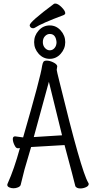

<svg xmlns="http://www.w3.org/2000/svg" viewBox="-20 -1052 540 1080"><path d="M166 -893Q157 -893 152 -898.5Q147 -904 147 -910Q147 -929 283 -1030Q286 -1032 291 -1032Q306 -1032 326.5 -1011.5Q347 -991 347 -978Q347 -972 340 -968Q212 -920 178 -897Q172 -893 166 -893ZM432 8Q412 8 404 -4Q396 -39 343 -236L155 -225Q145 -188 118 -99L96 -11Q93 -3 81 2Q69 7 56 7Q43 7 32 2Q21 -3 21 -12Q21 -16 24 -22Q59 -99 92 -219Q87 -218 81 -218Q72 -218 66 -227.5Q60 -237 56 -248.5Q52 -260 52 -270Q52 -285 65 -285Q90 -281 110 -279Q210 -625 217 -682Q220 -698 224.5 -704.5Q229 -711 243 -711Q259 -711 278 -702Q297 -693 301 -683Q302 -682 302 -679Q302 -675 300.5 -669.5Q299 -664 299 -659Q299 -654 315 -590Q437 -89 476 -25Q479 -21 479 -17Q479 -6 463.5 1Q448 8 432 8ZM260 -721Q223 -721 197.5 -749.5Q172 -778 172 -815Q172 -852 197.5 -880.5Q223 -909 260 -909Q296 -909 321.5 -880.5Q347 -852 347 -815Q347 -778 321.5 -749.5Q296 -721 260 -721ZM170 -281 329 -291Q304 -390 270 -531L255 -592ZM260 -769Q276 -769 287 -782Q298 -795 298 -815Q294 -861 260 -861Q245 -861 233 -848.5Q221 -836 221 -815Q221 -795 233 -782Q245 -769 260 -769Z"/></svg>

Font: Moon Stars Kai HW
Style: Regular
Weight: 400
Designer: GuiWonder
Version: Version 1.101